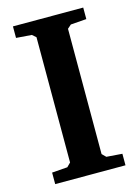

<svg xmlns="http://www.w3.org/2000/svg" viewBox="-105 -730 565 789"><g transform="rotate(-15 177.0 -335.5)"><path d="M30 0V-49L96 -54L112 -70V-603L96 -617L30 -622V-671H329V-622L262 -617L246 -603V-70L262 -54L329 -49V0Z"/></g></svg>

Font: Khartiya
Style: Bold
Weight: 700
Version: Version 1.0.2